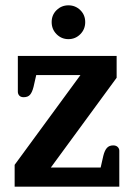

<svg xmlns="http://www.w3.org/2000/svg" viewBox="-20 -701 503 721"><path d="M174 -618Q174 -645 192.5 -663Q211 -681 237 -681Q263 -681 281.5 -663Q300 -645 300 -618Q300 -591 281.5 -572.5Q263 -554 237 -554Q211 -554 192.5 -572.5Q174 -591 174 -618ZM35 -82 282 -419H116L106 -375Q101 -355 93 -345.5Q85 -336 69 -336Q58 -336 52.5 -342Q47 -348 47 -357V-491H418V-409L171 -72H358L368 -116Q373 -136 381.5 -145.5Q390 -155 405 -155Q416 -155 422 -149Q428 -143 428 -135V0H35Z"/></svg>

Font: MaitreeSemiBold
Style: Regular
Weight: 600
Designer: CadsonDemak Team
Foundry: CadsonDemak
Version: Version 1.000